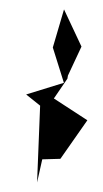

<svg xmlns="http://www.w3.org/2000/svg" viewBox="-50 -604 393 735"><g transform="rotate(5 146.0 -236.5)"><path d="M202 0 292 -156 157 -228 202 -308 203 -320 245 -435 166 -571 136 -422 190 -291 50 -234 107 -196 121 98 133 8Z"/></g></svg>

Font: Asimov Silicon
Style: Regular
Weight: 400
Designer: Google
Version: Version 2.000980; 2014